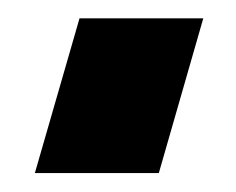

<svg xmlns="http://www.w3.org/2000/svg" viewBox="-20 -35 253 206"><path d="M17.4 150.7 65.3 -15.3H198.1L150.4 150.7Z"/></svg>

Font: Orbitron
Style: Regular
Weight: 400
Designer: Matt McInerney
Foundry: The League of Moveable Type
Version: Version 2.001